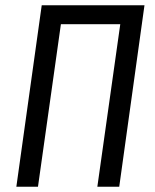

<svg xmlns="http://www.w3.org/2000/svg" viewBox="-20 -708 587 728"><path d="M527.8 -688 432.1 0H349.1L436 -616.2H210.9L124 0H42L138.2 -688Z"/></svg>

Font: Fira Sans Compressed Book
Style: Italic
Weight: 350
Width: 3
Italic angle: -8°
Designer: Carrois Corporate & Edenspiekermann AG
Foundry: Carrois Corporate GbR & Edenspiekermann AG
Version: Version 4.203;PS 004.203;hotconv 1.0.88;makeotf.lib2.5.64775